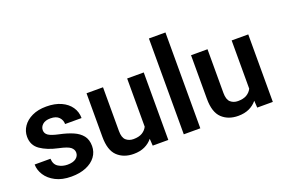

<svg xmlns="http://www.w3.org/2000/svg" viewBox="-99 -1076 2087 1412"><g transform="rotate(-20 945.0 -370.0)"><path d="M348.6 -144.5Q348.6 -168.9 327.1 -186.8Q305.7 -204.6 236.3 -219.2Q153.8 -236.8 101.1 -273.2Q48.3 -309.6 48.3 -377Q48.3 -420.4 73.2 -457Q98.1 -493.7 144.8 -515.9Q191.4 -538.1 255.9 -538.1Q323.2 -538.1 371.6 -516.1Q419.9 -494.1 446 -456.1Q472.2 -418 472.2 -369.6H343.3Q343.3 -400.9 321.8 -423.3Q300.3 -445.8 255.4 -445.8Q215.3 -445.8 194.3 -427.2Q173.3 -408.7 173.3 -382.8Q173.3 -357.4 195.3 -341.8Q217.3 -326.2 277.3 -313.5Q335.9 -301.3 380.4 -282.2Q424.8 -263.2 449.7 -231.7Q474.6 -200.2 474.6 -150.4Q474.6 -104 447.8 -67.6Q420.9 -31.2 371.8 -10.7Q322.8 9.8 256.3 9.8Q183.6 9.8 133.3 -16.4Q83 -42.5 57.1 -83Q31.2 -123.5 31.2 -166.5H154.8Q157.2 -120.6 188.5 -101.6Q219.7 -82.5 258.8 -82.5Q302.7 -82.5 325.7 -100.1Q348.6 -117.7 348.6 -144.5Z M894.5 0 891.1 -54.7Q866.7 -24.4 830.1 -7.3Q793.5 9.8 744.1 9.8Q666 9.8 617.4 -36.1Q568.8 -82 568.8 -187V-528.3H697.8V-186Q697.8 -133.8 721.2 -113.5Q744.6 -93.3 778.8 -93.3Q821.3 -93.3 847.4 -108.9Q873.5 -124.5 886.7 -150.9V-528.3H1016.6V0Z M1267.1 -750V0H1137.7V-750Z M1712.4 0 1709 -54.7Q1684.6 -24.4 1647.9 -7.3Q1611.3 9.8 1562 9.8Q1483.9 9.8 1435.3 -36.1Q1386.7 -82 1386.7 -187V-528.3H1515.6V-186Q1515.6 -133.8 1539.1 -113.5Q1562.5 -93.3 1596.7 -93.3Q1639.2 -93.3 1665.3 -108.9Q1691.4 -124.5 1704.6 -150.9V-528.3H1834.5V0Z"/></g></svg>

Font: Vazirmatn FD SemiBold
Style: Regular
Weight: 600
Designer: Saber Rastikerdar
Foundry: Saber Rastikerdar
Version: Version 33.001